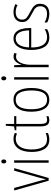

<svg xmlns="http://www.w3.org/2000/svg" viewBox="1064 -1830 776 2944"><g transform="rotate(-90 1452.0 -358.0)"><path d="M153 0 3 -529H42L144 -162Q152 -133 159.5 -104.5Q167 -76 173 -46H176Q182 -73 188.5 -101Q195 -129 204 -159L307 -529H346L195 0Z M449 -726Q465 -726 472 -715Q479 -704 479 -689Q479 -671 471 -660.5Q463 -650 448 -650Q433 -650 425.5 -661Q418 -672 418 -688Q418 -704 425 -715Q432 -726 449 -726ZM466 -529V0H429V-529Z M784 10Q687 10 640.5 -62.5Q594 -135 594 -259Q594 -393 647 -466Q700 -539 794 -539Q846 -539 887 -518L875 -485Q838 -504 795 -504Q719 -504 675.5 -441Q632 -378 632 -260Q632 -155 669 -90Q706 -25 787 -25Q836 -25 884 -46V-11Q864 -1 837.5 4.5Q811 10 784 10Z M1087 -24Q1103 -24 1117.5 -27Q1132 -30 1142 -35V-2Q1130 3 1115 6.5Q1100 10 1081 10Q1028 10 1007 -24Q986 -58 986 -124V-496H927V-520L986 -530L996 -657H1024V-529H1143V-496H1024V-124Q1024 -74 1037 -49Q1050 -24 1087 -24Z M1575 -265Q1575 -133 1530 -61.5Q1485 10 1394 10Q1304 10 1257.5 -62Q1211 -134 1211 -266Q1211 -398 1257.5 -468.5Q1304 -539 1395 -539Q1489 -539 1532 -465Q1575 -391 1575 -265ZM1249 -266Q1249 -151 1284.5 -87.5Q1320 -24 1394 -24Q1468 -24 1502.5 -85.5Q1537 -147 1537 -266Q1537 -375 1504.5 -440Q1472 -505 1395 -505Q1320 -505 1284.5 -443Q1249 -381 1249 -266Z M1723 -726Q1739 -726 1746 -715Q1753 -704 1753 -689Q1753 -671 1745 -660.5Q1737 -650 1722 -650Q1707 -650 1699.5 -661Q1692 -672 1692 -688Q1692 -704 1699 -715Q1706 -726 1723 -726ZM1740 -529V0H1703V-529Z M2056 -538Q2070 -538 2084 -535.5Q2098 -533 2111 -527L2103 -491Q2093 -495 2081 -497.5Q2069 -500 2055 -500Q2015 -500 1987.5 -468.5Q1960 -437 1945.5 -387.5Q1931 -338 1931 -283V0H1894V-529H1924L1929 -420H1932Q1941 -448 1957 -475Q1973 -502 1997.5 -520Q2022 -538 2056 -538Z M2334 -539Q2391 -539 2426.5 -506Q2462 -473 2478 -418.5Q2494 -364 2494 -300V-267H2196Q2195 -149 2234.5 -86.5Q2274 -24 2352 -24Q2414 -24 2476 -61V-23Q2448 -7 2417.5 1.5Q2387 10 2350 10Q2251 10 2204.5 -64.5Q2158 -139 2158 -263Q2158 -345 2177.5 -407Q2197 -469 2236 -504Q2275 -539 2334 -539ZM2334 -505Q2275 -505 2238.5 -454Q2202 -403 2197 -300H2458Q2458 -357 2445 -403.5Q2432 -450 2404.5 -477.5Q2377 -505 2334 -505Z M2866 -130Q2866 -65 2827 -27.5Q2788 10 2711 10Q2669 10 2635.5 0Q2602 -10 2580 -22V-63Q2607 -46 2641 -35.5Q2675 -25 2711 -25Q2771 -25 2799.5 -53Q2828 -81 2828 -130Q2828 -163 2815 -184Q2802 -205 2777 -221Q2752 -237 2718 -254Q2680 -273 2650.5 -292Q2621 -311 2603.5 -338Q2586 -365 2586 -407Q2586 -465 2625.5 -502Q2665 -539 2739 -539Q2774 -539 2805 -531Q2836 -523 2861 -510L2845 -477Q2800 -505 2738 -505Q2686 -505 2654.5 -480Q2623 -455 2623 -407Q2623 -362 2652 -338Q2681 -314 2734 -287Q2770 -268 2800.5 -249Q2831 -230 2848.5 -202.5Q2866 -175 2866 -130Z"/></g></svg>

Font: Noto Sans Khmer UI Condensed ExtraLight
Style: Regular
Weight: 200
Width: 3
Designer: Danh Hong and the Monotype Design Team
Foundry: Monotype Imaging Inc.
Version: Version 2.002; ttfautohint (v1.8.4.7-5d5b)